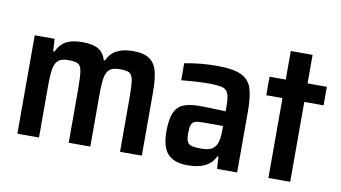

<svg xmlns="http://www.w3.org/2000/svg" viewBox="-69 -815 1738 980"><g transform="rotate(10 800.0 -325.0)"><path d="M65 -510H168L172 -446H179Q195 -483 226.5 -500.5Q258 -518 311 -518Q365 -518 394 -501Q423 -484 434 -446H441Q470 -518 575 -518Q630 -518 659.5 -497.5Q689 -477 699.5 -436.5Q710 -396 710 -327V0H597V-276Q597 -344 592 -371.5Q587 -399 573 -407Q559 -415 523 -415Q487 -415 470.5 -401Q454 -387 448.5 -357Q443 -327 443 -266V0H331V-276Q331 -344 326 -371.5Q321 -399 307 -407Q293 -415 257 -415Q221 -415 204.5 -401Q188 -387 182.5 -356.5Q177 -326 177 -266V0H65Z M812 -143Q812 -203 825 -237Q838 -271 869 -286Q900 -301 956 -301Q1002 -301 1092 -297V-320Q1092 -370 1083 -390.5Q1074 -411 1051 -416.5Q1028 -422 973 -422Q949 -422 910 -419.5Q871 -417 841 -414V-502Q924 -518 1009 -518Q1093 -518 1134.5 -498.5Q1176 -479 1190 -436.5Q1204 -394 1204 -315V0H1100L1096 -63H1090Q1058 8 948 8Q878 8 845 -27.5Q812 -63 812 -143ZM1075 -116Q1092 -139 1092 -201V-221H986Q959 -221 946 -216Q933 -211 928 -197Q923 -183 923 -153Q923 -125 929 -111.5Q935 -98 950.5 -93Q966 -88 1000 -88Q1028 -88 1046 -94Q1064 -100 1075 -116Z M1366 0V-414H1282V-510H1366V-658H1479V-510H1579V-414H1479V0Z"/></g></svg>

Font: Saira Semi Condensed Medium
Style: Regular
Weight: 500
Width: 4
Designer: Hector Gatti with collaboration of the Omnibus-Type team
Foundry: Omnibus-Type
Version: Version 1.001; ttfautohint (v1.8)